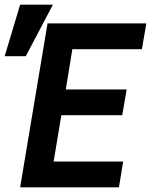

<svg xmlns="http://www.w3.org/2000/svg" viewBox="-31 -800 651 820"><path d="M55 0H477L495 -110H198L231 -308H491L510 -418H250L278 -590H575L594 -700H172ZM195 -780H55L-11 -560H79Z"/></svg>

Font: CommitMono
Style: Bold Italic
Weight: 700
Monospace: yes
Designer: Eigil Nikolajsen
Foundry: Eigil Nikolajsen
Version: Version 1.143